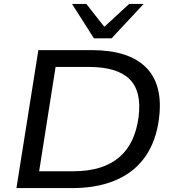

<svg xmlns="http://www.w3.org/2000/svg" viewBox="-20 -961 889 981"><path d="M64 0 176 -705H447Q639 -705 727 -615.5Q815 -526 792 -353Q781 -268 747 -202Q713 -136 657.5 -91.5Q602 -47 524.5 -23.5Q447 0 348 0ZM180 -86H354Q431 -86 489 -104Q547 -122 588.5 -157Q630 -192 654.5 -243.5Q679 -295 688 -363Q705 -494 642 -556.5Q579 -619 434 -619H264ZM460 -765 348 -941H421L513 -824L640 -941H714L550 -765Z"/></svg>

Font: Nunito Sans 10pt SemiExpanded Medium
Style: Italic
Weight: 500
Width: 6
Italic angle: -9°
Designer: Vernon Adams
Foundry: Vernon Adams
Version: Version 3.101;gftools[0.9.27]